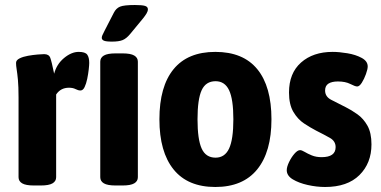

<svg xmlns="http://www.w3.org/2000/svg" viewBox="-20 -738 1522 766"><path d="M115 2Q83 2 68.5 -6.5Q54 -15 54 -31V-349Q54 -393 51.5 -419.5Q49 -446 46.5 -461Q44 -476 44 -487Q44 -498 58 -505Q72 -512 92 -515.5Q112 -519 130 -520.5Q148 -522 156 -522Q175 -522 180.5 -507.5Q186 -493 196 -444Q206 -482 235.5 -506.5Q265 -531 294 -531Q320 -531 328 -520Q336 -509 336 -487Q336 -479 334 -461Q332 -443 328 -423.5Q324 -404 317.5 -390.5Q311 -377 301 -377Q292 -377 281.5 -382.5Q271 -388 255 -388Q222 -388 204 -361V-31Q204 -15 189.5 -6.5Q175 2 143 2Z M441 2Q409 2 394.5 -6.5Q380 -15 380 -31V-492Q380 -508 394.5 -516.5Q409 -525 441 -525H469Q501 -525 515.5 -516.5Q530 -508 530 -492V-31Q530 -15 515.5 -6.5Q501 2 469 2ZM427 -572Q402 -572 394 -576Q386 -580 386 -587Q386 -592 388.5 -597.5Q391 -603 397 -615L434 -687Q443 -705 459 -711.5Q475 -718 518 -718Q547 -718 558.5 -714.5Q570 -711 570 -701Q570 -693 564.5 -684Q559 -675 551 -665L499 -602Q484 -584 469 -578Q454 -572 427 -572Z M839 8Q729 8 672.5 -62Q616 -132 616 -262Q616 -393 672.5 -462Q729 -531 839 -531Q950 -531 1006.5 -462Q1063 -393 1063 -262Q1063 -132 1006 -62Q949 8 839 8ZM840 -109Q877 -109 894 -145.5Q911 -182 911 -262Q911 -342 894 -378Q877 -414 840 -414Q801 -414 784.5 -378Q768 -342 768 -262Q768 -182 784.5 -145.5Q801 -109 840 -109Z M1277 8Q1243 8 1207.5 0Q1172 -8 1148 -22.5Q1124 -37 1124 -59Q1124 -72 1133 -91Q1142 -110 1154.5 -124.5Q1167 -139 1177 -139Q1184 -139 1195.5 -132Q1207 -125 1224 -118Q1241 -111 1263 -111Q1319 -111 1319 -151Q1319 -175 1296 -188Q1273 -201 1241 -217Q1218 -229 1193 -245.5Q1168 -262 1150.5 -291.5Q1133 -321 1133 -369Q1133 -446 1181 -488.5Q1229 -531 1307 -531Q1333 -531 1366 -525.5Q1399 -520 1423 -507Q1447 -494 1447 -473Q1447 -462 1440 -442.5Q1433 -423 1423.5 -408Q1414 -393 1405 -393Q1397 -393 1377.5 -403Q1358 -413 1328 -413Q1304 -413 1290.5 -404.5Q1277 -396 1277 -377Q1277 -352 1302 -339.5Q1327 -327 1360 -310Q1382 -299 1406 -282Q1430 -265 1446 -236.5Q1462 -208 1462 -162Q1462 -87 1414 -39.5Q1366 8 1277 8Z"/></svg>

Font: Asap Semi Condensed
Style: Bold
Weight: 700
Width: 4
Designer: Pablo Cosgaya
Foundry: Omnibus-Type
Version: Version 3.001; ttfautohint (v1.8.4.7-5d5b)